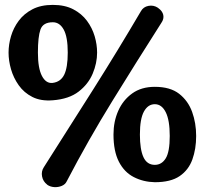

<svg xmlns="http://www.w3.org/2000/svg" viewBox="-20 -720 837 785"><path d="M174 36 173 35Q156 22 152 1.5Q148 -19 159 -36Q261 -196 361.5 -355Q462 -514 556 -674Q566 -692 587 -696Q608 -700 626 -688L627 -687Q644 -675 647.5 -659Q651 -643 640 -627Q538 -467 439 -306.5Q340 -146 253 21Q247 34 232.5 40Q218 46 202 45Q186 44 174 36ZM196 -310Q147 -306 112.5 -323.5Q78 -341 56.5 -371.5Q35 -402 25 -437Q15 -472 15 -505Q15 -538 25 -572Q35 -606 56.5 -635Q78 -664 112.5 -682Q147 -700 196 -700Q245 -700 279.5 -682Q314 -664 335.5 -635Q357 -606 367 -572Q377 -538 377 -505Q377 -462 359 -419Q341 -376 301.5 -345.5Q262 -315 196 -310ZM195 -381Q228 -385 242.5 -414.5Q257 -444 257 -505Q257 -569 240.5 -599Q224 -629 196 -629Q156 -629 145.5 -599.5Q135 -570 135 -505Q135 -441 151.5 -409.5Q168 -378 195 -381ZM613 25Q566 24 527 4Q488 -16 466 -59Q444 -102 444 -170Q444 -223 463.5 -267Q483 -311 520.5 -338Q558 -365 613 -365Q676 -365 712.5 -336.5Q749 -308 765.5 -262.5Q782 -217 782 -164Q782 -111 766.5 -68Q751 -25 714.5 0Q678 25 613 25ZM613 -46Q641 -46 657.5 -72.5Q674 -99 674 -164Q674 -229 657.5 -261.5Q641 -294 613 -294Q585 -294 568.5 -264Q552 -234 552 -170Q552 -109 566.5 -77.5Q581 -46 613 -46Z"/></svg>

Font: Winky Sans Medium
Style: Regular
Weight: 500
Designer: Simon Atzbach
Foundry: typofactur
Version: Version 1.205